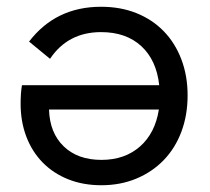

<svg xmlns="http://www.w3.org/2000/svg" viewBox="-20 -534 621 568"><path d="M280 14Q226 14 182 -3.5Q138 -21 106.5 -53Q75 -85 58 -129.5Q41 -174 41 -227Q41 -243 42 -257Q43 -271 45 -282H451Q443 -356 398 -397.5Q353 -439 279 -439Q181 -439 128 -360L66 -411Q145 -514 279 -514Q337 -514 384 -495Q431 -476 464.5 -441.5Q498 -407 516.5 -358.5Q535 -310 535 -252Q535 -193 516.5 -144Q498 -95 464 -60Q430 -25 383 -5.5Q336 14 280 14ZM280 -61Q349 -61 394 -100.5Q439 -140 450 -210H125Q127 -141 168.5 -101Q210 -61 280 -61Z"/></svg>

Font: NT Somic
Style: Regular
Weight: 400
Designer: Ravid Balaliev — lead type designer, mastering
Michael Voronin — secret advisor, marketing
Ivan Kovalenko — best boy
Foundry: NT Type
Version: Version 0.7